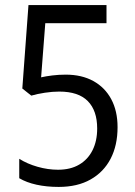

<svg xmlns="http://www.w3.org/2000/svg" viewBox="-20 -734 539 764"><path d="M241.7 -437Q305.2 -437 351.3 -411.6Q397.5 -386.2 422.6 -339.4Q447.8 -292.5 447.8 -228Q447.8 -155.8 420.2 -102.5Q392.6 -49.3 340.3 -19.8Q288.1 9.8 213.4 9.8Q165.5 9.8 125.5 1Q85.4 -7.8 56.6 -24.9V-102.1Q88.4 -82 129.6 -70.3Q170.9 -58.6 210.9 -58.6Q260.3 -58.6 294.9 -78.9Q329.6 -99.1 348.1 -136Q366.7 -172.9 366.7 -222.7Q366.7 -293.9 329.3 -331.8Q292 -369.6 215.8 -369.6Q188.5 -369.6 158.4 -365Q128.4 -360.4 104.5 -353.5L68.8 -381.8L93.3 -713.9H403.8V-641.6H160.2L143.6 -426.3Q163.1 -430.7 188.2 -433.8Q213.4 -437 241.7 -437Z"/></svg>

Font: Open Sans SemiCondensed
Style: Regular
Weight: 400
Width: 4
Designer: Monotype Design Team
Foundry: Monotype Imaging Inc.
Version: Version 3.000